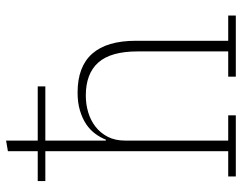

<svg xmlns="http://www.w3.org/2000/svg" viewBox="-102 -693 795 631"><g transform="rotate(-90 295.5 -377.5)"><path d="M31 -25H114V-626H16V-651H114V-749L149 -755V-651H327V-626H149V-427H152Q159 -445 171.5 -462Q184 -479 202.5 -491.5Q221 -504 247 -512Q273 -520 307 -520Q477 -520 477 -328V-25H560V0H359V-25H442V-323Q442 -411 405.5 -452Q369 -493 297 -493Q268 -493 241.5 -485Q215 -477 194.5 -461Q174 -445 161.5 -421Q149 -397 149 -364V-25H232V0H31Z"/></g></svg>

Font: IBM Plex Serif ExtraLight
Style: Regular
Weight: 200
Designer: Mike Abbink, Paul van der Laan, Pieter van Rosmalen
Foundry: Bold Monday
Version: Version 2.5